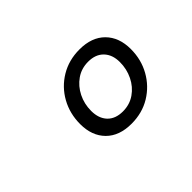

<svg xmlns="http://www.w3.org/2000/svg" viewBox="-58 -891 702 702"><g transform="rotate(-45 293.0 -539.5)"><path d="M313.5 -376Q250.5 -376 215.1 -411.6Q179.7 -447.3 179.7 -507.8Q179.7 -562 204.3 -606.4Q229 -650.9 272.5 -677Q315.9 -703.1 371.1 -703.1Q434.1 -703.1 469.5 -667.5Q504.9 -631.8 504.9 -571.3Q504.9 -517.1 480.2 -472.9Q455.6 -428.7 412.4 -402.3Q369.1 -376 313.5 -376ZM323.2 -430.2Q358.4 -430.2 385.5 -449Q412.6 -467.8 427.7 -498.8Q442.9 -529.8 442.9 -565.9Q442.9 -604 421.4 -626.5Q399.9 -648.9 361.8 -648.9Q326.7 -648.9 299.8 -630.1Q272.9 -611.3 257.6 -580.6Q242.2 -549.8 242.2 -513.7Q242.2 -475.1 263.4 -452.6Q284.7 -430.2 323.2 -430.2Z"/></g></svg>

Font: Cascadia Code PL Light
Style: Italic
Weight: 300
Italic angle: -10°
Monospace: yes
Designer: Aaron Bell
Foundry: Saja Typeworks
Version: Version 2404.023; ttfautohint (v1.8.4)